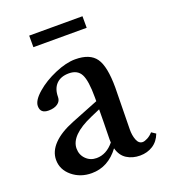

<svg xmlns="http://www.w3.org/2000/svg" viewBox="-121 -715 716 815"><g transform="rotate(-20 237.0 -308.0)"><path d="M104.5 -576.2V-628.4H345.2V-576.2ZM155.3 11.2Q104 11.2 67.6 -19Q31.2 -49.3 31.2 -93.3Q31.2 -131.8 62.7 -164.3Q94.2 -196.8 154.3 -220.7L276.9 -269.5V-287.6Q276.9 -362.3 261.7 -391.4Q246.6 -420.4 207.5 -420.4Q170.9 -420.4 150.6 -399.7Q130.4 -378.9 130.4 -341.8Q130.4 -323.2 115 -312.3Q99.6 -301.3 73.7 -301.3Q36.6 -301.3 36.6 -334.5Q36.6 -359.9 73 -391.6Q109.4 -423.3 160.9 -445.3Q212.4 -467.3 252.9 -467.3Q319.3 -467.3 345.9 -429.7Q372.6 -392.1 372.6 -295.9Q372.6 -294.9 369.6 -108.9Q369.1 -81.5 377.4 -60.3Q385.7 -39.1 403.3 -39.1Q412.1 -39.1 425.5 -46.1Q439 -53.2 450.2 -65.9L469.2 -53.2Q457 -21 431.6 -4.9Q406.2 11.2 373.5 11.2Q339.8 11.2 314.2 -4.9Q288.6 -21 279.3 -55.7Q229.5 11.2 155.3 11.2ZM129.4 -108.9Q129.4 -80.6 148.7 -61.3Q168 -42 196.3 -42Q240.7 -42 274.9 -83.5Q274.9 -85.4 274.7 -90.1Q274.4 -94.7 274.4 -97.2Q276.4 -187 276.4 -232.9L234.9 -214.8Q129.4 -168.9 129.4 -108.9Z"/></g></svg>

Font: Elstob 6pt Medium
Style: Regular
Weight: 500
Designer: Peter S. Baker
Version: Version 1.015